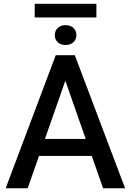

<svg xmlns="http://www.w3.org/2000/svg" viewBox="-20 -1006 698 1026"><path d="M530.8 0H648.4L379.9 -710.9H277.8L10.3 0H127.9L188.5 -172.9H470.2ZM220.2 -263.7 329.1 -574.7 438 -263.7ZM272.9 -818.4C272.9 -788.6 293.9 -765.6 330.6 -765.6C367.2 -765.6 388.2 -788.6 388.2 -818.4C388.2 -848.1 367.2 -871.6 330.6 -871.6C293.9 -871.6 272.9 -848.1 272.9 -818.4ZM495.1 -985.8H165.5V-912.6H495.1Z"/></svg>

Font: Bert Sans Medium
Style: Regular
Weight: 500
Designer: Christian Robertson (Google), Cristiano Sobral
Foundry: Google, Cristiano Sobral
Version: Version 3.101